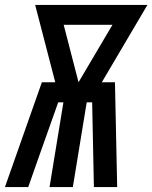

<svg xmlns="http://www.w3.org/2000/svg" viewBox="-53 -755 615 775"><path d="M-33 0 116 -423H170L89 -735H542L358 -423H411L420 0H326L319 -342H297L241 0H147L203 -342H182L106 -128L61 0ZM264 -423 401 -655H204Z"/></svg>

Font: Iosevka SS04 Oblique
Style: Bold
Weight: 700
Italic angle: -9°
Monospace: yes
Designer: Belleve Invis
Foundry: Belleve Invis
Version: Version 19.0.0; ttfautohint (v1.8.4)